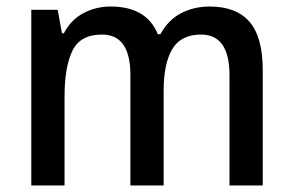

<svg xmlns="http://www.w3.org/2000/svg" viewBox="-20 -569 899 589"><path d="M623 -549Q705 -549 745.5 -502Q786 -455 786 -354V0H684V-338Q684 -463 597 -463Q535 -463 508.5 -418.5Q482 -374 482 -290V0H380V-339Q380 -463 293 -463Q226 -463 202 -413Q178 -363 178 -273V0H76V-539H157L170 -467H176Q198 -509 236.5 -529Q275 -549 319 -549Q430 -549 464 -464H472Q496 -508 535.5 -528.5Q575 -549 623 -549Z"/></svg>

Font: Noto Sans Tamil SemiCondensed Medium
Style: Regular
Weight: 500
Width: 4
Designer: Jelle Bosma - Monotype Design Team
Foundry: Monotype Imaging Inc.
Version: Version 2.004; ttfautohint (v1.8.4.7-5d5b)